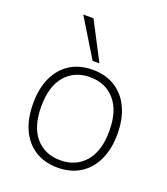

<svg xmlns="http://www.w3.org/2000/svg" viewBox="-138 -846 830 952"><g transform="rotate(20 276.5 -370.5)"><path d="M276 8Q208 8 158 -23Q108 -54 81 -112Q54 -170 54 -250Q54 -330 81 -388Q108 -446 158 -477Q208 -508 276 -508Q344 -508 394 -477Q444 -446 471.5 -388Q499 -330 499 -250Q499 -170 471.5 -112Q444 -54 394 -23Q344 8 276 8ZM276 -31Q358 -31 407 -87.5Q456 -144 456 -250Q456 -356 407 -412.5Q358 -469 276 -469Q194 -469 145.5 -412.5Q97 -356 97 -250Q97 -144 145.5 -87.5Q194 -31 276 -31ZM259 -549 137 -749H191L295 -549Z"/></g></svg>

Font: Mulish ExtraLight ExtraLight
Style: Regular
Weight: 250
Version: Version 3.603